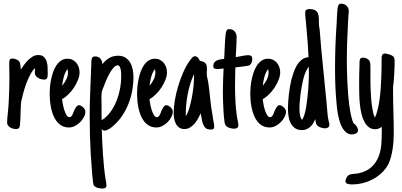

<svg xmlns="http://www.w3.org/2000/svg" viewBox="-20 -708 2231 1065"><path d="M69.3 7.8Q62 7.8 53.5 5.9Q44.9 3.9 37.4 -0.5Q29.8 -4.9 24.7 -11.5Q19.5 -18.1 19.5 -27.3Q19.5 -41 20.8 -54.4Q22 -67.9 23.4 -81.1V-80.6L26.4 -113.3Q27.8 -130.9 28.8 -151.9Q29.8 -172.9 30.5 -194.6Q31.2 -216.3 31.7 -237.3Q32.2 -258.3 32.2 -275.9Q32.2 -286.1 32 -296.6Q31.7 -307.1 31.7 -317.9Q31.2 -327.1 31.2 -338.6Q31.2 -350.1 31.2 -359.9Q31.2 -370.1 33.9 -376.7Q36.6 -383.3 49.3 -383.3Q60.5 -383.3 73 -377.4Q85.4 -371.6 90.3 -360.8H89.8Q92.3 -355.5 93.5 -343.5Q94.7 -331.5 95.2 -322.3Q103.5 -335 114 -349.1Q124.5 -363.3 136.7 -375.2Q148.9 -387.2 162.6 -395Q176.3 -402.8 191.9 -402.8Q212.4 -402.8 223.1 -392.6Q233.9 -382.3 238.8 -366.9Q243.7 -351.6 244.1 -334.2Q244.6 -316.9 244.6 -302.7V-298.8Q244.6 -293 244.4 -287.4Q244.1 -281.7 242.4 -277.1Q240.7 -272.5 236.6 -269.5Q232.4 -266.6 225.1 -266.6Q217.3 -266.6 208.5 -268.8Q199.7 -271 192.1 -275.4Q184.6 -279.8 179.2 -286.4Q173.8 -293 173.3 -301.8Q173.3 -305.7 173.3 -309.6Q173.3 -313.5 173.8 -317.4Q173.8 -319.8 174.1 -323.5Q174.3 -327.1 174.3 -330.6Q158.7 -314.9 146.7 -292Q134.8 -269 125.2 -243.2Q115.7 -217.3 108.9 -191.2Q102.1 -165 97.2 -144V-142.6Q95.7 -127.4 95.2 -112.8Q94.7 -98.1 94.2 -82.5Q93.8 -64.9 93 -46.9Q92.3 -28.8 90.3 -11.7Q89.4 -2.4 84.7 2.7Q80.1 7.8 69.3 7.8Z M453.6 -89.4Q453.6 -74.7 445.6 -59.1Q437.5 -43.5 424.8 -30.5Q412.1 -17.6 395.8 -9.3Q379.4 -1 363.3 -1Q340.3 -1 323.7 -10Q307.1 -19 294.9 -34.4Q282.7 -49.8 275.1 -69.3Q267.6 -88.9 263.2 -109.6Q258.8 -130.4 257.1 -151.1Q255.4 -171.9 255.4 -189Q255.4 -203.6 257.1 -223.6Q258.8 -243.7 262.9 -265.1Q267.1 -286.6 274.4 -307.6Q281.7 -328.6 292.7 -345.2Q303.7 -361.8 319.1 -372.1Q334.5 -382.3 354.5 -382.3Q370.1 -382.3 382.6 -376Q395 -369.6 403.6 -359.1Q412.1 -348.6 416.7 -335Q421.4 -321.3 421.4 -306.6Q421.4 -287.6 412.6 -265.1Q403.8 -242.7 389.9 -221.7Q376 -200.7 358.6 -183.8Q341.3 -167 324.2 -158.2Q325.2 -149.4 328.1 -132.6Q331.1 -115.7 336.2 -99.1Q341.3 -82.5 348.4 -70.3Q355.5 -58.1 365.2 -58.1Q370.1 -58.1 373.8 -61Q377.4 -64 380.4 -68.8Q383.3 -73.7 385.5 -79.6Q387.7 -85.4 389.6 -90.8L392.6 -97.7Q393.6 -99.1 393.8 -99.6Q394 -100.1 394.5 -101.1Q397.9 -107.4 401.1 -112.8Q404.3 -118.2 410.2 -122.1H409.7Q411.6 -124 413.8 -124.3Q416 -124.5 418 -124.5Q423.3 -124.5 429.7 -121.1Q436 -117.7 441.4 -112.5Q446.8 -107.4 450.2 -101.3Q453.6 -95.2 453.6 -89.4ZM356.9 -304.7Q356.9 -309.6 356.4 -314.9Q356 -320.3 354 -324.2Q347.2 -315.9 342 -304.4Q336.9 -293 333.5 -280.5Q330.1 -268.1 327.9 -255.4Q325.7 -242.7 324.7 -231.9Q337.4 -247.1 347.2 -266.4Q356.9 -285.6 356.9 -304.7Z M543.5 -127Q543.5 -103.5 543.2 -84Q543 -64.5 543.9 -41L552.7 -47.4L558.1 -50.8Q582 -69.8 599.9 -97.4Q617.7 -125 629.4 -156.2Q641.1 -187.5 646.7 -220.5Q652.3 -253.4 652.3 -283.2Q652.3 -289.1 652.1 -299.6Q651.9 -310.1 649.9 -320.3Q647.9 -330.6 644 -338.1Q640.1 -345.7 632.8 -345.7Q621.1 -345.7 608.9 -331.5Q596.7 -317.4 586.2 -297.9Q575.7 -278.3 567.4 -258.5Q559.1 -238.8 555.2 -227.5Q555.2 -227.1 554.9 -227.1Q554.7 -227.1 554.7 -226.6V-226.1Q551.8 -219.2 548.6 -211.4Q545.4 -203.6 544.4 -196.8Q543.5 -189.9 543 -181.4Q542.5 -172.9 542.5 -163.6Q542.5 -158.7 542.7 -154.1Q543 -149.4 543 -145.5Q543 -140.1 543.2 -135.5Q543.5 -130.9 543.5 -127ZM570.3 319.3Q570.3 330.1 564.5 334Q558.6 337.9 548.8 337.9Q537.1 337.9 522.9 334.2Q508.8 330.6 500.5 320.8Q498 317.4 495.8 300.8Q493.7 284.2 491.7 262Q489.7 239.7 488.3 216.1Q486.8 192.4 485.4 174.3L483.4 148.4Q477.5 43.9 477.5 -60.5Q477.5 -121.6 479.7 -180.4Q481.9 -239.3 484.4 -299.8L486.3 -351.1Q486.3 -358.9 486.6 -366.5Q486.8 -374 488.3 -381.3Q490.7 -387.7 494.4 -391.4Q498 -395 506.3 -395Q527.3 -395 537.1 -382.6Q546.9 -370.1 548.3 -352.1Q564 -373.5 585.7 -386.2Q607.4 -398.9 635.7 -398.9Q659.7 -398.9 676 -388.2Q692.4 -377.4 702.1 -360.6Q711.9 -343.8 716.1 -323Q720.2 -302.2 720.2 -282.2Q720.2 -243.7 713.4 -205.3Q706.5 -167 692.1 -131.1Q677.7 -95.2 655.8 -63.2Q633.8 -31.2 604 -6.3Q600.1 -2.9 594.7 1Q589.4 4.9 583.5 8.3Q577.6 11.7 571.5 14.2Q565.4 16.6 560.5 16.6Q555.2 16.6 551.3 14.2Q547.4 11.7 544.4 8.3Q545.4 42 547.1 78.1Q548.8 114.3 551.3 150.6Q553.7 187 557.4 222.7Q561 258.3 566.4 291.5Q567.9 297.9 569.1 304.9Q570.3 312 570.3 319.3Z M938.5 -89.4Q938.5 -74.7 930.4 -59.1Q922.4 -43.5 909.7 -30.5Q897 -17.6 880.6 -9.3Q864.3 -1 848.1 -1Q825.2 -1 808.6 -10Q792 -19 779.8 -34.4Q767.6 -49.8 760 -69.3Q752.4 -88.9 748 -109.6Q743.7 -130.4 741.9 -151.1Q740.2 -171.9 740.2 -189Q740.2 -203.6 741.9 -223.6Q743.7 -243.7 747.8 -265.1Q752 -286.6 759.3 -307.6Q766.6 -328.6 777.6 -345.2Q788.6 -361.8 804 -372.1Q819.3 -382.3 839.4 -382.3Q855 -382.3 867.4 -376Q879.9 -369.6 888.4 -359.1Q897 -348.6 901.6 -335Q906.2 -321.3 906.2 -306.6Q906.2 -287.6 897.5 -265.1Q888.7 -242.7 874.8 -221.7Q860.8 -200.7 843.5 -183.8Q826.2 -167 809.1 -158.2Q810.1 -149.4 813 -132.6Q815.9 -115.7 821 -99.1Q826.2 -82.5 833.3 -70.3Q840.3 -58.1 850.1 -58.1Q855 -58.1 858.6 -61Q862.3 -64 865.2 -68.8Q868.2 -73.7 870.4 -79.6Q872.6 -85.4 874.5 -90.8L877.4 -97.7Q878.4 -99.1 878.7 -99.6Q878.9 -100.1 879.4 -101.1Q882.8 -107.4 886 -112.8Q889.2 -118.2 895 -122.1H894.5Q896.5 -124 898.7 -124.3Q900.9 -124.5 902.8 -124.5Q908.2 -124.5 914.6 -121.1Q920.9 -117.7 926.3 -112.5Q931.6 -107.4 935.1 -101.3Q938.5 -95.2 938.5 -89.4ZM841.8 -304.7Q841.8 -309.6 841.3 -314.9Q840.8 -320.3 838.9 -324.2Q832 -315.9 826.9 -304.4Q821.8 -293 818.4 -280.5Q814.9 -268.1 812.7 -255.4Q810.5 -242.7 809.6 -231.9Q822.3 -247.1 832 -266.4Q841.8 -285.6 841.8 -304.7Z M1168.5 -6.3Q1168.5 3.4 1163.6 7.1Q1158.7 10.7 1149.9 10.7Q1127 10.7 1116.9 -1.5Q1106.9 -13.7 1102.1 -33.7Q1100.6 -40.5 1099.1 -47.6Q1097.7 -54.7 1096.7 -61.5Q1095.7 -67.9 1094.7 -70.3Q1093.8 -72.8 1092.8 -79.6Q1086.9 -65.4 1078.4 -50Q1069.8 -34.7 1058.6 -21.7Q1047.4 -8.8 1033.4 -0.5Q1019.5 7.8 1002.9 7.8Q985.4 7.8 973.6 -0.7Q961.9 -9.3 955.3 -22.2Q948.7 -35.2 946 -50.8Q943.4 -66.4 943.4 -80.6Q943.4 -113.8 950 -152.6Q956.5 -191.4 968.3 -230.2Q980 -269 995.6 -304.9Q1011.2 -340.8 1029.8 -367.7V-367.2L1032.7 -371.6Q1038.1 -378.9 1045.2 -387.5Q1052.2 -396 1062 -396Q1071.3 -396 1078.1 -387.9Q1085 -379.9 1087.9 -371.1Q1100.6 -368.7 1108.4 -365Q1116.2 -361.3 1120.6 -356Q1125 -350.6 1126.5 -343.5Q1127.9 -336.4 1127.9 -328.1Q1127.9 -324.7 1127.9 -320.8Q1127.9 -316.9 1127.4 -313Q1127 -309.1 1127 -303.7Q1127 -298.3 1127 -293.9Q1127 -289.1 1128.7 -281.2Q1130.4 -273.4 1132.3 -265.1L1135.7 -247.1Q1138.2 -232.9 1139.9 -214.8Q1141.6 -196.8 1144 -178.7Q1146 -160.2 1147.9 -142.8Q1149.9 -125.5 1151.9 -110.8L1163.6 -38.6L1165 -30.3Q1166 -23.9 1167.2 -18.6Q1168.5 -13.2 1168.5 -6.3ZM1056.6 -287.1Q1056.6 -288.1 1056.2 -290.3Q1055.7 -292.5 1055.2 -294.9Q1043.9 -271 1035.4 -242.9Q1026.9 -214.8 1021.2 -185.8Q1015.6 -156.7 1012.9 -127.7Q1010.3 -98.6 1010.3 -72.8Q1010.3 -70.3 1010.3 -68.4Q1010.3 -66.4 1010.7 -64.5V-64Q1022.5 -82 1031 -111.6Q1039.6 -141.1 1045.4 -173.6Q1051.3 -206.1 1054 -236.6Q1056.6 -267.1 1056.6 -287.1Z M1302.2 -12.2Q1302.2 -6.8 1299.8 -3.2Q1297.4 0.5 1293.7 2.4Q1290 4.4 1285.9 5.1Q1281.7 5.9 1277.8 5.9Q1272.5 5.9 1265.4 4.6Q1258.3 3.4 1251.5 1Q1244.6 -1.5 1239 -5.1Q1233.4 -8.8 1230.5 -14.2Q1227.5 -19 1225.3 -32.5Q1223.1 -45.9 1221.7 -63.7Q1220.2 -81.5 1219.2 -101.8Q1218.3 -122.1 1217.5 -140.6Q1216.8 -159.2 1216.6 -174.1Q1216.3 -189 1216.3 -196.3Q1216.3 -230.5 1217.5 -262.5Q1218.8 -294.4 1220.2 -328.1Q1217.8 -328.1 1215.3 -327.6Q1212.9 -327.1 1210.4 -327.1Q1204.1 -326.2 1197.5 -325.7Q1190.9 -325.2 1184.1 -325.2Q1175.8 -325.2 1169.4 -328.1Q1163.1 -331.1 1163.1 -341.3Q1163.1 -353.5 1168.5 -360.8Q1173.8 -368.2 1182.1 -372.3Q1190.4 -376.5 1200.2 -378.2Q1210 -379.9 1219.2 -380.9Q1220.7 -380.9 1221.2 -381.1Q1221.7 -381.3 1223.1 -381.3Q1223.6 -387.2 1224.1 -395.8Q1224.6 -404.3 1225.1 -414.6Q1225.6 -430.7 1226.6 -449Q1227.5 -467.3 1228.5 -484.1Q1229.5 -501 1231 -513.9Q1232.4 -526.9 1233.9 -532.2Q1236.3 -538.6 1239.5 -542.5Q1242.7 -546.4 1251.5 -546.4Q1271 -546.4 1281.7 -533.7Q1292.5 -521 1292.5 -502.4Q1292.5 -481 1291.3 -459.5Q1290 -438 1289.1 -416L1287.6 -391.1Q1299.8 -392.6 1312 -395.5Q1323.7 -397.9 1335.7 -399.9Q1347.7 -401.9 1358.9 -401.9Q1368.7 -401.9 1374 -396.7Q1379.4 -391.6 1379.4 -381.8Q1379.4 -371.1 1375.5 -360.8Q1371.6 -350.6 1361.8 -345.2H1362.3Q1360.4 -344.2 1350.6 -342.5Q1340.8 -340.8 1328.4 -339.4Q1315.9 -337.9 1304 -336.4Q1292 -335 1286.1 -334.5H1285.6Q1284.7 -307.1 1284.2 -280.5Q1283.7 -253.9 1283.7 -226.6Q1283.7 -189 1285.9 -146.7Q1288.1 -104.5 1293.5 -66.4L1297.4 -44.4Q1299.3 -36.1 1300.8 -28.1Q1302.2 -20 1302.2 -12.2Z M1566.4 -89.4Q1566.4 -74.7 1558.3 -59.1Q1550.3 -43.5 1537.6 -30.5Q1524.9 -17.6 1508.5 -9.3Q1492.2 -1 1476.1 -1Q1453.1 -1 1436.5 -10Q1419.9 -19 1407.7 -34.4Q1395.5 -49.8 1387.9 -69.3Q1380.4 -88.9 1376 -109.6Q1371.6 -130.4 1369.9 -151.1Q1368.2 -171.9 1368.2 -189Q1368.2 -203.6 1369.9 -223.6Q1371.6 -243.7 1375.7 -265.1Q1379.9 -286.6 1387.2 -307.6Q1394.5 -328.6 1405.5 -345.2Q1416.5 -361.8 1431.9 -372.1Q1447.3 -382.3 1467.3 -382.3Q1482.9 -382.3 1495.4 -376Q1507.8 -369.6 1516.4 -359.1Q1524.9 -348.6 1529.5 -335Q1534.2 -321.3 1534.2 -306.6Q1534.2 -287.6 1525.4 -265.1Q1516.6 -242.7 1502.7 -221.7Q1488.8 -200.7 1471.4 -183.8Q1454.1 -167 1437 -158.2Q1438 -149.4 1440.9 -132.6Q1443.8 -115.7 1449 -99.1Q1454.1 -82.5 1461.2 -70.3Q1468.3 -58.1 1478 -58.1Q1482.9 -58.1 1486.6 -61Q1490.2 -64 1493.2 -68.8Q1496.1 -73.7 1498.3 -79.6Q1500.5 -85.4 1502.4 -90.8L1505.4 -97.7Q1506.3 -99.1 1506.6 -99.6Q1506.8 -100.1 1507.3 -101.1Q1510.7 -107.4 1513.9 -112.8Q1517.1 -118.2 1522.9 -122.1H1522.5Q1524.4 -124 1526.6 -124.3Q1528.8 -124.5 1530.8 -124.5Q1536.1 -124.5 1542.5 -121.1Q1548.8 -117.7 1554.2 -112.5Q1559.6 -107.4 1563 -101.3Q1566.4 -95.2 1566.4 -89.4ZM1469.7 -304.7Q1469.7 -309.6 1469.2 -314.9Q1468.8 -320.3 1466.8 -324.2Q1460 -315.9 1454.8 -304.4Q1449.7 -293 1446.3 -280.5Q1442.9 -268.1 1440.7 -255.4Q1438.5 -242.7 1437.5 -231.9Q1450.2 -247.1 1460 -266.4Q1469.7 -285.6 1469.7 -304.7Z M1807.1 -15.1Q1807.1 -9.8 1804.7 -6.1Q1802.2 -2.4 1798.6 -0.2Q1794.9 2 1790.8 2.9Q1786.6 3.9 1782.7 3.9Q1776.9 3.9 1770 2.4Q1763.2 1 1756.3 -1.7Q1749.5 -4.4 1743.9 -8.5Q1738.3 -12.7 1735.4 -18.1Q1732.4 -23.4 1731.2 -31.5Q1730 -39.6 1729 -47.9Q1724.1 -36.1 1717.5 -24.9Q1710.9 -13.7 1701.7 -5.1Q1692.4 3.4 1680.9 8.5Q1669.4 13.7 1655.3 13.7Q1630.4 13.7 1615 2Q1599.6 -9.8 1591.1 -27.6Q1582.5 -45.4 1579.8 -66.7Q1577.1 -87.9 1577.1 -107.4Q1577.1 -123.5 1578.6 -144Q1580.1 -164.6 1582.5 -186Q1585 -207.5 1588.4 -227.8Q1591.8 -248 1595.7 -263.7Q1600.6 -281.7 1607.7 -303.5Q1614.7 -325.2 1625.7 -344Q1636.7 -362.8 1652.8 -376Q1668.9 -389.2 1691.4 -390.6Q1689.9 -430.2 1687.3 -463.6Q1684.6 -497.1 1681.6 -532.2L1676.8 -586.4L1674.8 -606Q1673.8 -613.8 1673.3 -621.8Q1672.9 -629.9 1672.9 -637.7Q1672.9 -648.9 1679 -653.3Q1685.1 -657.7 1694.8 -657.7Q1716.3 -657.7 1727.5 -651.4Q1738.8 -645 1743.4 -634.3Q1748 -623.5 1748.5 -609.1Q1749 -594.7 1749 -578.1Q1749 -567.4 1751.5 -553.7L1753.9 -535.6L1757.8 -485.8Q1758.8 -474.1 1759.8 -462.4Q1760.7 -450.7 1761.7 -439L1772 -334L1791.5 -137.7L1793 -119.6Q1794.9 -99.6 1796.6 -78.1Q1798.3 -56.6 1803.2 -35.6Q1804.7 -30.3 1805.9 -25.4Q1807.1 -20.5 1807.1 -15.1ZM1693.4 -300.8Q1693.4 -306.2 1693.1 -312.7Q1692.9 -319.3 1692.9 -325.2V-338.4Q1689.5 -333.5 1684.1 -325Q1678.7 -316.4 1675.8 -309.6Q1668 -292.5 1661.6 -265.9Q1655.3 -239.3 1650.6 -210.2Q1646 -181.2 1643.6 -153.6Q1641.1 -126 1641.1 -107.4Q1641.1 -100.6 1641.4 -91.8Q1641.6 -83 1643.1 -74Q1644.5 -64.9 1647.5 -56.6Q1650.4 -48.3 1655.3 -43Q1662.6 -52.2 1668.5 -71.5Q1674.3 -90.8 1678.5 -115.5Q1682.6 -140.1 1685.5 -167.5Q1688.5 -194.8 1690.2 -220.5Q1691.9 -246.1 1692.6 -267.3Q1693.4 -288.6 1693.4 -300.8Z M1965.8 14.2Q1965.8 21 1962.4 25.4Q1959 29.8 1953.9 32.5Q1948.7 35.2 1942.6 36.4Q1936.5 37.6 1931.6 37.6Q1914.6 37.6 1901.9 27.8Q1889.2 18.1 1879.9 2.7Q1870.6 -12.7 1864.7 -32.5Q1858.9 -52.2 1855 -72Q1851.1 -91.8 1849.1 -110.1Q1847.2 -128.4 1846.2 -141.6Q1841.8 -187 1840.1 -233.9Q1838.4 -280.8 1838.4 -326.7Q1838.4 -452.1 1847.2 -575.2Q1847.2 -577.1 1847.4 -579.6Q1847.7 -582 1847.7 -584.5Q1848.1 -594.7 1848.6 -608.2Q1849.1 -621.6 1850.1 -634.8Q1851.1 -647.9 1852.3 -658.9Q1853.5 -669.9 1855.5 -674.3V-673.8Q1857.4 -680.7 1860.8 -684.1Q1864.3 -687.5 1872.6 -687.5Q1890.1 -687.5 1902.3 -675.8Q1914.6 -664.1 1914.6 -646.5Q1914.6 -642.6 1914.3 -638.9Q1914.1 -635.3 1913.6 -631.8Q1913.1 -628.4 1912.8 -625.2Q1912.6 -622.1 1912.6 -619.6Q1911.1 -600.6 1910.4 -581.8Q1909.7 -563 1908.7 -543.9Q1906.2 -502 1905 -460.2Q1903.8 -418.5 1903.8 -376Q1903.8 -357.9 1904.3 -328.6Q1904.8 -299.3 1906.2 -264.9Q1907.7 -230.5 1910.4 -193.8Q1913.1 -157.2 1917.5 -124Q1921.9 -90.8 1928 -64Q1934.1 -37.1 1942.4 -22.5Q1946.8 -20.5 1950.9 -16.4Q1955.1 -12.2 1958.3 -7.1Q1961.4 -2 1963.6 3.7Q1965.8 9.3 1965.8 14.2Z M2164.1 33.2Q2164.1 53.2 2162.6 75.2Q2161.1 97.2 2157.7 119.4Q2154.3 141.6 2148.4 163.1Q2142.6 184.6 2133.8 203.1Q2119.1 230.5 2096.9 251.2Q2074.7 272 2048.3 286.1Q2022 300.3 1992.2 307.6Q1962.4 314.9 1932.1 314.9Q1927.7 314.9 1921.6 314.5Q1915.5 314 1909.7 312.3Q1903.8 310.5 1899.9 306.6Q1896 302.7 1896 295.9Q1896 293 1897.5 290Q1897.5 289.1 1897.7 288.3Q1897.9 287.6 1897.9 287.1Q1901.4 277.3 1905.8 271.5Q1910.2 265.6 1915.8 262.5Q1921.4 259.3 1929 258.1Q1936.5 256.8 1946.3 255.9Q1977.5 254.4 2005.4 241.2V241.7Q2037.1 226.1 2055.4 202.9Q2073.7 179.7 2083.3 151.6Q2092.8 123.5 2095.2 92.3Q2097.7 61 2097.7 29.3Q2097.7 22 2097.7 18.6Q2097.7 15.1 2097.7 12.5Q2097.7 9.8 2097.7 6.3Q2097.7 2.9 2097.2 -4.4Q2080.1 8.8 2061.5 8.8Q2040 8.8 2025.1 -3.2Q2010.3 -15.1 2000.2 -34.4Q1990.2 -53.7 1984.6 -78.4Q1979 -103 1976.3 -128.7Q1973.6 -154.3 1972.9 -178.7Q1972.2 -203.1 1972.2 -222.2V-242.7Q1972.2 -268.6 1972.4 -293.5Q1972.7 -318.4 1974.1 -343.3V-350.6Q1974.1 -356.4 1974.1 -362.3Q1974.1 -368.2 1975.1 -373.5Q1977.1 -381.3 1980.7 -384.8Q1984.4 -388.2 1992.7 -388.2Q1996.6 -388.2 2000.2 -387.7Q2003.9 -387.2 2007.8 -386.2Q2017.1 -382.3 2022.5 -378.2Q2027.8 -374 2030.5 -368.4Q2033.2 -362.8 2033.9 -355.5Q2034.7 -348.1 2034.7 -338.4V-272.9Q2034.7 -261.2 2034.9 -243.9Q2035.2 -226.6 2036.1 -206.1Q2037.1 -185.5 2038.6 -163.6Q2040 -141.6 2043 -121.1Q2045.9 -100.6 2049.8 -83.5Q2053.7 -66.4 2059.6 -55.2Q2068.4 -74.2 2074.7 -99.9Q2081.1 -125.5 2085.2 -155Q2089.4 -184.6 2091.6 -215.8Q2093.8 -247.1 2095 -276.9Q2096.2 -306.6 2096.4 -333.3Q2096.7 -359.9 2096.7 -379.9Q2096.7 -384.8 2096.9 -390.4Q2097.2 -396 2099.1 -400.6Q2101.1 -405.3 2104.7 -408.2Q2108.4 -411.1 2115.7 -411.1Q2119.1 -411.1 2123.3 -410.2Q2127.4 -409.2 2130.4 -408.2Q2131.3 -408.2 2132.6 -408Q2133.8 -407.7 2134.8 -407.7Q2141.6 -405.3 2147.9 -402.8Q2154.3 -400.4 2158.9 -396.7Q2163.6 -393.1 2166.3 -387.2Q2168.9 -381.3 2168.9 -372.1Q2168.9 -360.8 2168.7 -346.4Q2168.5 -332 2167.7 -316.4Q2167 -300.8 2166 -285.9Q2165 -271 2164.1 -259.3L2162.1 -242.2Q2161.1 -235.4 2160.6 -228.5Q2160.2 -221.7 2160.2 -215.8Q2160.2 -184.6 2160.6 -153.6Q2161.1 -122.6 2162.1 -91.3Q2163.1 -60.1 2163.6 -29.1Q2164.1 2 2164.1 33.2Z"/></svg>

Font: Just Another Hand
Style: Regular
Weight: 400
Designer: Astigmatic (AOETI)
Foundry: Astigmatic (AOETI)
Version: Version 1.000